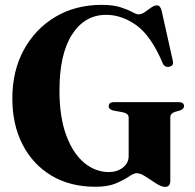

<svg xmlns="http://www.w3.org/2000/svg" viewBox="-20 -734 781 770"><path d="M663 -9.5Q663 15.5 642 15.5Q627.5 15.5 606.2 1.8Q585 -12 564 -25.8Q543 -39.5 528 -39.5Q516.5 -39.5 497 -26Q477.5 -12.5 445.2 1.2Q413 15 363 15Q261.5 15 186.8 -29.5Q112 -74 70.8 -153.8Q29.5 -233.5 29.5 -339.5Q29.5 -449.5 75.5 -534Q121.5 -618.5 202.2 -666.5Q283 -714.5 388 -714.5Q433.5 -714.5 463 -705Q492.5 -695.5 509.8 -686Q527 -676.5 536 -676.5Q548 -676.5 560.8 -685.5Q573.5 -694.5 586 -703.5Q598.5 -712.5 609.5 -712.5Q622.5 -712.5 628 -692L673 -490.5Q678 -471 659.5 -466.5Q641 -462 632.5 -480.5Q586.5 -589.5 527.8 -632Q469 -674.5 405.5 -674.5Q320 -674.5 269.2 -596Q218.5 -517.5 218.5 -371Q218.5 -265.5 245.2 -192.5Q272 -119.5 317 -81.8Q362 -44 417 -44Q449.5 -44 472.8 -62Q496 -80 496 -108V-263Q496 -279 471.5 -284L435 -290.5Q416 -295 416 -308Q416 -324.5 438 -324.5H695.5Q718 -324.5 718 -308.5Q718 -297 702 -291L682.5 -285.5Q663 -279.5 663 -263Z"/></svg>

Font: Fraunces 72pt
Style: Bold
Weight: 700
Version: Version 1.000;[b76b70a41]